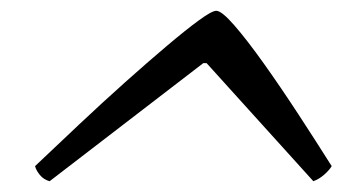

<svg xmlns="http://www.w3.org/2000/svg" viewBox="-20 -719 635 356"><path d="M72 -383Q61 -386 54 -394.5Q47 -403 45 -411Q84 -448 127 -488.5Q170 -529 212 -566.5Q254 -604 289.5 -634Q325 -664 349 -681.5Q373 -699 381 -699Q391 -699 414.5 -672Q438 -645 469 -601.5Q500 -558 533 -507.5Q566 -457 595 -411Q591 -404 581.5 -395.5Q572 -387 561 -383L363 -602H357Z"/></svg>

Font: Texturina Light
Style: Italic
Weight: 300
Italic angle: -11°
Designer: Guillermo Torres Carreño
Foundry: Omnibus-Type
Version: Version 1.002; ttfautohint (v1.8.3)